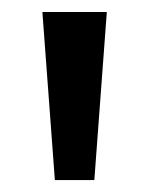

<svg xmlns="http://www.w3.org/2000/svg" viewBox="-20 -780 246 323"><path d="M51.3 -759.8 72.3 -477.1H138.7L159.7 -759.8Z"/></svg>

Font: SG Kara Light
Style: Regular
Weight: 400
Designer: Damoon Khanjanzadeh
Version: Version 1.000